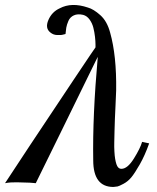

<svg xmlns="http://www.w3.org/2000/svg" viewBox="-38 -727 624 762"><path d="M554 -158Q537 -110 517 -75Q497 -40 483.5 -23.5Q470 -7 452 2.5Q434 12 428.5 13Q423 14 412 15Q332 15 332 -91Q329 -265 350 -501Q351 -504 308 -416Q265 -328 203.5 -202.5Q142 -77 104 0L80 -2Q55 -3 28.5 -3.5Q2 -4 -18 0Q-8 -16 81.5 -151Q171 -286 256 -413Q341 -540 341 -539V-551Q341 -563 339 -581Q337 -599 332.5 -617Q328 -635 317.5 -649.5Q307 -664 292 -668Q270 -673 255 -666Q240 -659 233.5 -644Q227 -629 225 -617Q223 -605 222 -592Q221 -592 214 -590Q207 -588 202 -588Q197 -588 189.5 -588Q182 -588 175 -590.5Q168 -593 162 -598Q140 -615 154 -647.5Q168 -680 199 -694Q246 -719 311 -697Q333 -691 360 -667Q387 -643 399 -598Q425 -506 423 -368Q422 -342 420.5 -309.5Q419 -277 418 -255Q417 -233 416.5 -206.5Q416 -180 415.5 -162.5Q415 -145 416 -126.5Q417 -108 419 -96.5Q421 -85 424 -75.5Q427 -66 432 -61.5Q437 -57 444 -57Q468 -57 493.5 -98Q519 -139 526 -164Z"/></svg>

Font: GFS Artemisia
Style: Italic
Weight: 400
Italic angle: -12°
Designer: Takis Katsoulidis and George D. Matthiopoulos
Foundry: George Matthiopoulos and Takis Katsoulidis
Version: Version 1.0